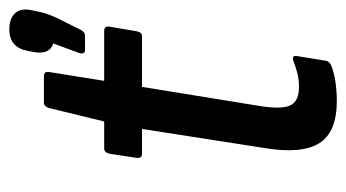

<svg xmlns="http://www.w3.org/2000/svg" viewBox="-185 -548 741 411"><g transform="rotate(-90 185.5 -342.5)"><path d="M175 8Q108 8 84.5 -29.5Q61 -67 74 -146L115 -409H62Q52 -409 53 -420L62 -479Q65 -490 73 -490H131L160 -609Q164 -619 171 -619H228Q238 -619 237 -609L218 -490H324Q336 -490 334 -479L324 -420Q322 -409 313 -409H205L163 -150Q157 -106 166.5 -89.5Q176 -73 205 -73Q221 -73 234.5 -76.5Q248 -80 261 -85Q273 -89 271 -77L261 -16Q260 -8 251 -4Q236 2 216 5Q196 8 175 8ZM284 -531Q279 -531 277.5 -534Q276 -537 277 -542L298 -599Q275 -606 279 -637L282 -653Q289 -693 328 -693Q350 -693 361.5 -682Q373 -671 370 -650L367 -635Q365 -624 361.5 -613.5Q358 -603 352 -590L328 -542Q323 -531 314 -531Z"/></g></svg>

Font: Sofia Sans Condensed SemiBold
Style: Italic
Weight: 600
Italic angle: -9°
Version: Version 4.100